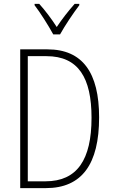

<svg xmlns="http://www.w3.org/2000/svg" viewBox="-20 -968 587 988"><path d="M254 -791H289C314 -836 356 -899 388 -941V-948H364C329 -908 300 -871 272 -829C246 -870 211 -916 182 -948H158V-941C186 -905 229 -837 254 -791ZM490 -364C490 -594 405 -714 224 -714H84V0H216C402 0 490 -124 490 -364ZM451 -362C451 -146 377 -35 214 -35H123V-679H219C384 -679 451 -567 451 -362Z"/></svg>

Font: Noto Sans Sinhala UI Condensed ExtraLight
Style: Regular
Weight: 200
Width: 3
Designer: Jelle Bosma - Monotype Design Team
Foundry: Monotype Imaging Inc.
Version: Version 2.006